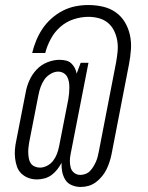

<svg xmlns="http://www.w3.org/2000/svg" viewBox="-20 -702 590 764"><path d="M301 42Q283 42 266 35Q249 28 240 13.5Q231 -1 227.5 -18.5Q224 -36 225 -54Q218 -41 208 -28Q198 -15 185 -5.5Q172 4 156.5 8Q141 12 127 12Q109 12 93 6Q77 0 65 -11.5Q53 -23 47.5 -39Q42 -55 40 -72.5Q38 -90 39.5 -108Q41 -126 45 -144L82 -333Q86 -357 96.5 -381Q107 -405 125 -424.5Q143 -444 168 -454Q193 -464 217 -464Q230 -464 242.5 -461Q255 -458 263.5 -450Q272 -442 277.5 -431.5Q283 -421 285 -409L301 -452H332L261 -89Q258 -75 258 -61Q258 -47 261.5 -34.5Q265 -22 275.5 -14Q286 -6 300 -6Q310 -6 320.5 -10Q331 -14 338.5 -22Q346 -30 351.5 -39Q357 -48 361.5 -58Q366 -68 368.5 -78Q371 -88 373 -98L442 -454Q446 -476 448 -498Q450 -520 446.5 -540.5Q443 -561 434 -579.5Q425 -598 409.5 -611Q394 -624 373.5 -629.5Q353 -635 332 -635Q303 -635 273.5 -625.5Q244 -616 220.5 -595.5Q197 -575 182 -547Q167 -519 160 -491H108Q114 -516 124 -540.5Q134 -565 149 -587.5Q164 -610 185.5 -629Q207 -648 231 -660Q255 -672 280.5 -677Q306 -682 331 -682Q361 -682 389.5 -675.5Q418 -669 440.5 -653Q463 -637 477 -613.5Q491 -590 497 -562.5Q503 -535 501 -505Q499 -475 493 -445L424 -89Q421 -74 416 -58.5Q411 -43 404 -28.5Q397 -14 386 -0.5Q375 13 361.5 23Q348 33 332.5 37.5Q317 42 301 42ZM139 -35Q153 -35 167.5 -42.5Q182 -50 191.5 -62.5Q201 -75 206.5 -89.5Q212 -104 215 -119L252 -308Q254 -320 255 -331.5Q256 -343 256 -354.5Q256 -366 254 -377Q252 -388 247 -397Q242 -406 232.5 -411.5Q223 -417 211 -417Q196 -417 180.5 -407.5Q165 -398 156 -384.5Q147 -371 141.5 -355.5Q136 -340 133 -324L96 -135Q94 -124 93 -113Q92 -102 92.5 -91.5Q93 -81 95 -70.5Q97 -60 102.5 -52Q108 -44 118 -39.5Q128 -35 139 -35Z"/></svg>

Font: Lode Dark Term
Style: Italic
Weight: 400
Italic angle: -11°
Monospace: yes
Designer: Belleve Invis
Foundry: Belleve Invis
Version: Version 29.2.0